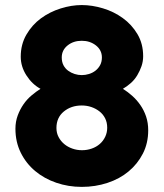

<svg xmlns="http://www.w3.org/2000/svg" viewBox="-20 -730 647 759"><path d="M41 -221.2Q41 -249 50 -273.4Q59.1 -297.9 73 -317.9Q86.9 -337.9 105 -353Q123 -368.2 140.1 -378.9Q106.9 -397 84.5 -431.9Q62 -466.8 62 -505.9Q62 -554.7 84.5 -593.3Q106.9 -631.8 141.8 -657.5Q176.8 -683.1 219.5 -696.5Q262.2 -710 303.2 -710Q344.2 -710 387.2 -697Q430.2 -684.1 465.6 -658.4Q501 -632.8 523.4 -595Q545.9 -557.1 545.9 -507.8Q545.9 -487.8 539.6 -469Q533.2 -450.2 522.7 -432.6Q512.2 -415 497.1 -401.6Q481.9 -388.2 465.8 -378.9Q483.9 -367.7 502 -351.8Q520 -335.9 534.4 -315.4Q548.8 -294.9 557.4 -269.8Q565.9 -244.6 565.9 -214.8Q565.9 -164.1 544.9 -123Q523.9 -82 488.5 -52.5Q453.1 -22.9 405 -7.1Q356.9 8.8 303.2 8.8Q250 8.8 202.4 -7.6Q154.8 -23.9 118.9 -54Q83 -84 62 -126.5Q41 -168.9 41 -221.2ZM203.1 -224.1Q203.1 -204.1 211.7 -188Q220.2 -171.9 234.1 -160.4Q248 -148.9 266.1 -142.6Q284.2 -136.2 304.2 -136.2Q324.2 -136.2 342.5 -142.6Q360.8 -148.9 374.5 -160.9Q388.2 -172.9 396 -189.5Q403.8 -206.1 403.8 -225.1Q403.8 -246.1 395.5 -262.5Q387.2 -278.8 373 -289.8Q358.9 -300.8 341.1 -306.9Q323.2 -313 303.2 -313Q261.2 -313 232.2 -289.1Q203.1 -265.1 203.1 -224.1ZM224.1 -502.9Q224.1 -484.9 231 -471.9Q237.8 -459 249.5 -450.4Q261.2 -441.9 275.1 -437.5Q289.1 -433.1 303.2 -433.1Q317.4 -433.1 331.8 -437.5Q346.2 -441.9 357.7 -450.9Q369.1 -460 376 -472.9Q382.8 -485.8 382.8 -502.9Q382.8 -531.7 359.4 -550.3Q335.9 -568.8 303.2 -568.8Q270 -568.8 247.1 -550.3Q224.1 -531.7 224.1 -502.9Z"/></svg>

Font: Raleway ExtraBold
Style: Regular
Weight: 800
Designer: Matt McInerney, Pablo Impallari, Rodrigo Fuenzalida
Foundry: Matt McInerney, Pablo Impallari, Rodrigo Fuenzalida
Version: Version 3.000g; ttfautohint (v1.5) -l 8 -r 28 -G 28 -x 14 -D